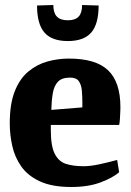

<svg xmlns="http://www.w3.org/2000/svg" viewBox="-20 -737 523 767"><path d="M265 10Q188 10 139.5 -12.5Q91 -35 65 -72Q39 -109 29 -154Q19 -199 19 -244Q19 -322 39 -372.5Q59 -423 93.5 -451.5Q128 -480 170 -491.5Q212 -503 255 -503Q363 -503 412 -456Q461 -409 461 -309Q461 -304 460.5 -290Q460 -276 459 -261Q458 -246 456 -238H183V-217Q183 -154 198.5 -123Q214 -92 243 -82.5Q272 -73 314 -73Q341 -73 376 -80.5Q411 -88 448 -98L456 -49Q431 -27 382 -8.5Q333 10 265 10ZM185 -298 309 -308V-328Q309 -352 307 -375Q305 -398 295 -412.5Q285 -427 260 -427Q227 -427 211.5 -410.5Q196 -394 191 -365Q186 -336 185 -298ZM251 -573Q187 -573 157.5 -607Q128 -641 128 -715L193 -717Q193 -686 207 -671Q221 -656 251 -656Q281 -656 294.5 -671Q308 -686 308 -717L374 -715Q374 -641 344.5 -607Q315 -573 251 -573Z"/></svg>

Font: Manuale ExtraBold
Style: Regular
Weight: 800
Version: Version 1.002